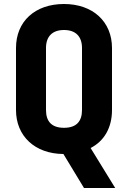

<svg xmlns="http://www.w3.org/2000/svg" viewBox="-20 -760 640 960"><path d="M400 180H556L433 -20C502 -55 540 -123 540 -210V-520C540 -652 444 -740 300 -740C155 -740 60 -653 60 -520V-210C60 -80 154 9 297 10ZM300 -121C238 -121 210 -153 210 -210V-520C210 -578 242 -610 300 -610C358 -610 390 -578 390 -520V-210C390 -153 362 -121 300 -121Z"/></svg>

Font: JetBrains Mono ExtraBold
Style: Regular
Weight: 800
Monospace: yes
Designer: Philipp Nurullin, Konstantin Bulenkov
Foundry: JetBrains
Version: Version 2.305